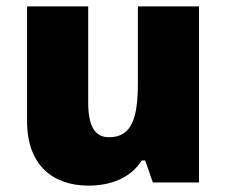

<svg xmlns="http://www.w3.org/2000/svg" viewBox="-20 -573 710 603"><path d="M605 -553H413V-312C413 -202 394 -142 322 -142C276 -142 257 -180 257 -252V-553H65V-193C65 -51 149 10 258 10C326 10 390 -13 425 -69H436L460 0H605Z"/></svg>

Font: Noto Sans UI Black
Style: Regular
Weight: 900
Designer: Monotype Design Team
Foundry: Monotype Imaging Inc.
Version: Version 1.901